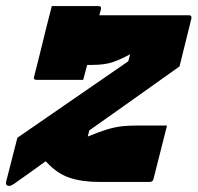

<svg xmlns="http://www.w3.org/2000/svg" viewBox="-48 -597 649 630"><path d="M122 -577H275Q286 -577 283 -566Q281 -558 278 -547H572Q582 -547 580 -536L541 -379Q469 -328 394 -274.5Q319 -221 245 -169L240 -149Q279 -165 304 -172.5Q329 -180 350.5 -182.5Q372 -185 397 -185H500Q494 -161 486 -129.5Q478 -98 470 -66.5Q462 -35 456 -11Q454 0 443 0H278Q221 0 179.5 -14Q138 -28 102 -68Q75 -48 48.5 -29.5Q22 -11 -3 7Q-12 13 -18 13Q-30 13 -28 0L9 -145Q100 -208 191 -270.5Q282 -333 373 -396L379 -419Q350 -403 323 -393.5Q296 -384 254 -384H238Q230 -354 225 -335H72Q60 -335 64 -346Q69 -366 77 -397Q85 -428 93 -462Q101 -496 109 -526.5Q117 -557 122 -577Z"/></svg>

Font: Recursive Sn Lnr St Blk
Style: Italic
Weight: 900
Italic angle: -15°
Version: Version 1.079;hotconv 1.0.112;makeotfexe 2.5.65598; ttfautoh